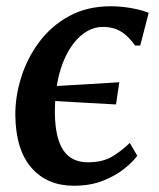

<svg xmlns="http://www.w3.org/2000/svg" viewBox="-20 -584 508 614"><path d="M216 10Q131 10 80.8 -47.2Q30.5 -104.5 29 -215Q28.5 -274.5 47.5 -335.8Q66.5 -397 104.8 -448.8Q143 -500.5 200.5 -532.2Q258 -564 335 -564Q354.5 -564 376.5 -561.5Q398.5 -559 419.2 -554.2Q440 -549.5 455.5 -543L428.5 -438.5H412Q393.5 -464 376.2 -476.8Q359 -489.5 342.2 -493.8Q325.5 -498 309 -498Q283 -498 259.2 -484.5Q235.5 -471 216 -446.2Q196.5 -421.5 182.5 -386.8Q168.5 -352 161.5 -309Q212.5 -312 261.5 -314.8Q310.5 -317.5 361.5 -321L351 -250Q306.5 -252.5 259 -255Q211.5 -257.5 156.5 -261Q156 -252 155.8 -242.2Q155.5 -232.5 155.5 -222.5Q156.5 -142 182.5 -103.5Q208.5 -65 261 -65Q308 -65 338.5 -83.2Q369 -101.5 395 -127L419 -86Q406 -67.5 378.2 -45Q350.5 -22.5 309.8 -6.2Q269 10 216 10Z"/></svg>

Font: Merriweather 28pt SemiBold
Style: Italic
Weight: 600
Italic angle: -7.8°
Version: Version 2.101